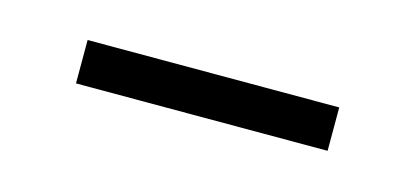

<svg xmlns="http://www.w3.org/2000/svg" viewBox="-24 -355 370 171"><g transform="rotate(15 161.0 -270.0)"><path d="M44.9 -250V-290H276.9V-250Z"/></g></svg>

Font: JBL Sans
Style: Light
Weight: 300
Version: Version 1.10